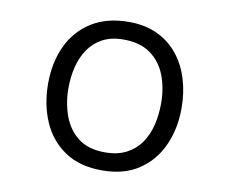

<svg xmlns="http://www.w3.org/2000/svg" viewBox="-82 -867 1164 974"><g transform="rotate(10 500.0 -380.0)"><path d="M501 2.9Q385.7 2.9 309.1 -48.8Q232.4 -100.6 194.3 -188.5Q156.2 -276.4 156.2 -383.8Q156.2 -493.2 196.3 -578.6Q236.3 -664.1 314.9 -713.4Q393.6 -762.7 506.8 -762.7Q590.8 -762.7 654.3 -732.4Q717.8 -702.1 760.3 -648.9Q802.7 -595.7 823.7 -525.9Q844.7 -456.1 844.7 -377.9Q844.7 -271.5 805.7 -185.1Q766.6 -98.6 690.4 -47.9Q614.3 2.9 501 2.9ZM500 -89.8Q565.4 -89.8 610.8 -113.8Q656.2 -137.7 684.6 -178.7Q712.9 -219.7 725.6 -272.5Q738.3 -325.2 738.3 -383.8Q738.3 -461.9 713.4 -526.9Q688.5 -591.8 634.8 -630.9Q581.1 -669.9 495.1 -669.9Q431.6 -669.9 387.2 -646Q342.8 -622.1 314.9 -581.1Q287.1 -540 274.4 -487.8Q261.7 -435.5 261.7 -379.9Q261.7 -303.7 285.6 -237.3Q309.6 -170.9 361.8 -130.4Q414.1 -89.8 500 -89.8Z"/></g></svg>

Font: Kosugi
Style: Regular
Weight: 400
Version: Version 4.002